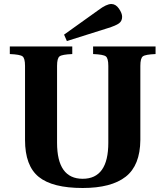

<svg xmlns="http://www.w3.org/2000/svg" viewBox="-20 -924 826 959"><path d="M300 -751 472 -874Q512 -904 536 -904Q558 -904 574 -881Q590 -858 590 -840Q590 -819 574.5 -807.5Q559 -796 517 -783L314 -719ZM29 -654V-692H341V-654Q290 -652 277.5 -642.5Q265 -633 265 -595V-211Q265 -31 393 -31Q521 -31 521 -211V-595Q521 -633 508.5 -642.5Q496 -652 445 -654V-692H757V-654Q706 -652 693.5 -642.5Q681 -633 681 -595V-225Q680 -98 608 -41.5Q536 15 393 15Q242 15 173.5 -40.5Q105 -96 105 -225V-595Q105 -633 92.5 -642.5Q80 -652 29 -654Z"/></svg>

Font: Heuristica
Style: Bold
Weight: 700
Version: Version 1.0.2